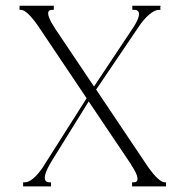

<svg xmlns="http://www.w3.org/2000/svg" viewBox="-20 -665 639 685"><path d="M452.1 -629.9V-644.5H506.8H515.6H525.4H551.8Q553.7 -644.5 551.8 -637.7Q553.2 -629.9 551.8 -629.9H546.9Q532.2 -629.9 512.2 -613Q492.2 -596.2 472.7 -566.4L323.2 -345.7H322.8L508.8 -68.4Q547.4 -14.6 568.4 -14.6H572.3V0H554.7H527.3H500H451.2V-14.6H457Q480 -14.6 464.4 -48.8Q458.5 -61.5 447.3 -78.1H447.8L296.4 -303.2L165 -91.3Q127 -29.3 146 -17.1Q149.4 -14.6 155.3 -14.6H162.1V0H108.4H99.6H89.8H62.5V-14.6H68.4Q95.7 -14.6 132.3 -67.4L289.1 -314.5L113.3 -576.2Q74.7 -629.9 54.7 -629.9H49.8V-644.5H67.4H94.7H122.1H171.9V-629.9H166Q137.7 -629.9 165.5 -581.1Q169.4 -574.2 174.8 -566.4H174.3L315.4 -356.4L456.5 -568.4Q488.3 -618.7 468.3 -628.4Q464.4 -629.9 459 -629.9Z"/></svg>

Font: Elaris
Style: Regular
Weight: 500
Version: Version 1.0